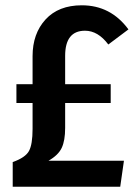

<svg xmlns="http://www.w3.org/2000/svg" viewBox="-20 -705 522 725"><path d="M226 -222Q226 -174 213 -146.5Q200 -119 163 -98H448L434 0H28V-93Q76 -110 89.5 -135Q103 -160 103 -218V-316H42V-387H103V-493Q103 -578 152 -631.5Q201 -685 289 -685Q398 -685 465 -594L389 -537Q350 -589 301 -589Q226 -589 226 -494V-387H398V-316H226Z"/></svg>

Font: Fira Sans Condensed Medium
Style: Regular
Weight: 500
Width: 3
Designer: Carrois Corporate & Edenspiekermann AG
Foundry: Carrois Corporate GbR & Edenspiekermann AG
Version: Version 4.203;PS 004.203;hotconv 1.0.88;makeotf.lib2.5.64775